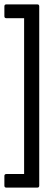

<svg xmlns="http://www.w3.org/2000/svg" viewBox="-26 -716 253 876"><path d="M3 140Q-6 140 -6 131V87Q-6 78 3 78H84V-633H3Q-6 -633 -6 -642V-687Q-6 -696 3 -696H144Q153 -696 153 -687V131Q153 140 144 140Z"/></svg>

Font: Sofia Sans Condensed
Style: Regular
Weight: 400
Designer: Botio Nikoltchev, Ani Petrova
Foundry: lettersoup
Version: Version 4.100